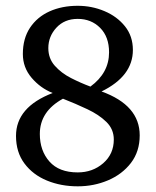

<svg xmlns="http://www.w3.org/2000/svg" viewBox="-20 -658 547 673"><path d="M469.7 -183.6Q469.7 -127 439 -86.9Q408.2 -46.9 358.6 -25.9Q309.1 -4.9 252.4 -4.9Q193.8 -4.9 144.5 -25.1Q95.2 -45.4 65.7 -85Q36.1 -124.5 36.1 -181.6Q36.1 -282.7 164.6 -332Q121.6 -349.1 90.8 -385.3Q60.1 -421.4 60.1 -468.8Q60.1 -522.9 85.2 -560.8Q110.4 -598.6 153.8 -618.2Q197.3 -637.7 252.4 -637.7Q301.8 -637.7 345.9 -619.1Q390.1 -600.6 418 -565.9Q445.8 -531.2 445.8 -482.9Q445.8 -391.1 335.9 -337.4Q469.7 -289.1 469.7 -183.6ZM362.3 -474.6Q362.3 -528.8 331.1 -560.3Q299.8 -591.8 252.4 -591.8Q206.1 -591.8 177.7 -561Q149.4 -530.3 149.4 -489.3Q149.4 -453.1 172.1 -427.5Q194.8 -401.9 228.8 -384.5Q262.7 -367.2 296.9 -354.5Q362.3 -402.3 362.3 -474.6ZM378.9 -168.9Q378.9 -205.1 353 -230.5Q327.1 -255.9 286.4 -275.1Q245.6 -294.4 200.7 -312Q119.6 -267.6 119.6 -188.5Q119.6 -129.9 153.3 -91.8Q187 -53.7 252.4 -53.7Q304.7 -53.7 341.8 -85.9Q378.9 -118.2 378.9 -168.9Z"/></svg>

Font: Annapurna SIL
Style: Regular
Weight: 400
Designer: Peter Martin, Annie Olsen
Foundry: SIL International
Version: Version 2.000